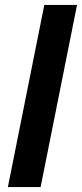

<svg xmlns="http://www.w3.org/2000/svg" viewBox="-20 -760 333 780"><path d="M12 0 160 -740H293L145 0Z"/></svg>

Font: IBM Plex Sans Condensed
Style: Bold Italic
Weight: 700
Width: 3
Italic angle: -11.31°
Designer: Mike Abbink, Paul van der Laan, Pieter van Rosmalen
Foundry: Bold Monday
Version: Version 3.201